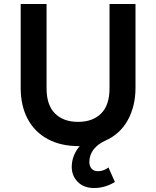

<svg xmlns="http://www.w3.org/2000/svg" viewBox="-20 -720 785 965"><path d="M453 225Q401 225 370.8 194.2Q340.5 163.5 340.5 118.5Q341 88 351.5 62Q362 36 380.5 14.5Q286.5 15 220.2 -20.8Q154 -56.5 119 -122.5Q84 -188.5 84 -278V-700H214V-276.5Q214 -191.5 256.5 -149.5Q299 -107.5 372.5 -107.5Q446 -107.5 488.2 -149.5Q530.5 -191.5 530.5 -276.5V-700H661V-278Q661 -186.5 622 -115.8Q583 -45 506 -11.5Q471 5 450.5 31.2Q430 57.5 429 93.5Q429 113.5 439.8 127Q450.5 140.5 473.5 140.5Q487.5 140.5 501 135.2Q514.5 130 525 121.5L557.5 194.5Q534.5 209 507.8 217Q481 225 453 225Z"/></svg>

Font: Geologica Cursive Medium
Style: Regular
Weight: 500
Designer: Sindre Bremnes, Frode Helland
Foundry: Monokrom Skriftforlag AS
Version: Version 1.010;gftools[0.9.28]